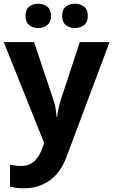

<svg xmlns="http://www.w3.org/2000/svg" viewBox="-20 -772 609 1032"><path d="M0 -546H163L266 -239Q274 -217 278 -193.5Q282 -170 284 -144H287Q290 -170 295.5 -193.5Q301 -217 308 -239L409 -546H569L338 70Q307 155 247.5 197.5Q188 240 110 240Q85 240 66.5 237.5Q48 235 34 232V114Q45 116 60.5 118Q76 120 93 120Q140 120 167.5 91.5Q195 63 208 23L217 -4ZM117 -686Q117 -721 137 -736.5Q157 -752 185 -752Q213 -752 233.5 -736.5Q254 -721 254 -686Q254 -653 233.5 -637Q213 -621 185 -621Q157 -621 137 -637Q117 -653 117 -686ZM314 -686Q314 -721 334 -736.5Q354 -752 383 -752Q411 -752 431.5 -736.5Q452 -721 452 -686Q452 -653 431.5 -637Q411 -621 383 -621Q354 -621 334 -637Q314 -653 314 -686Z"/></svg>

Font: Noto Sans Tamil
Style: Bold
Weight: 700
Designer: Jelle Bosma - Monotype Design Team
Foundry: Monotype Imaging Inc.
Version: Version 2.004; ttfautohint (v1.8.4.7-5d5b)